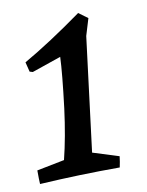

<svg xmlns="http://www.w3.org/2000/svg" viewBox="-66 -566 476 623"><g transform="rotate(-10 172.0 -254.5)"><path d="M16 8Q15 -7 15 -37L106 -55Q124 -127 136 -220Q150 -334 152 -387L56 -354L46 -357L38 -389Q127 -440 234 -517L264 -495L247 -439L200 -63L286 -36Q284 -18 280 0Q149 0 16 8Z"/></g></svg>

Font: Albura Medium
Style: Italic
Weight: 462
Italic angle: -7°
Designer: Mercedes Jáuregui
Foundry: Omnibus-Type Team
Version: Version 1.000